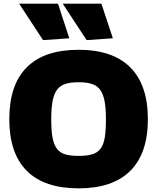

<svg xmlns="http://www.w3.org/2000/svg" viewBox="-20 -1023 862 1053"><path d="M411 10Q223 10 127 -86Q31 -182 31 -369Q31 -558 127 -654Q223 -750 411 -750Q598 -750 694.5 -653.5Q791 -557 791 -369Q791 -182 694.5 -86Q598 10 411 10ZM411 -168Q456 -168 485 -176.5Q514 -185 531 -207Q548 -229 554.5 -268Q561 -307 561 -369Q561 -429 553.5 -468.5Q546 -508 529 -531Q512 -554 483 -563Q454 -572 411 -572Q368 -572 339 -563Q310 -554 293 -531Q276 -508 268.5 -469Q261 -430 261 -369Q261 -308 268 -269Q275 -230 292 -207.5Q309 -185 338 -176.5Q367 -168 411 -168ZM216 -803 85 -1003H298L360 -813ZM455 -803 324 -1003H536L599 -813Z"/></svg>

Font: Encode Sans Normal
Style: Black
Weight: 900
Designer: Pablo Impallari, Andres Torresi
Foundry: Pablo Impallari, Andres Torresi
Version: Version 1.000; ttfautohint (v1.00) -l 8 -r 50 -G 200 -x 14 -